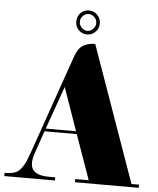

<svg xmlns="http://www.w3.org/2000/svg" viewBox="-105 -926 795 966"><g transform="rotate(5 292.5 -442.5)"><path d="M632 -25V-9H310V-25H378L298 -251H135L96 -138Q86 -111 86 -87Q86 -25 176 -25H209V-9H-47V-25Q-17 -25 3 -31.5Q23 -38 37 -57Q51 -76 58 -92.5Q65 -109 78 -145L247 -629Q261 -671 278 -687Q305 -711 351 -711L594 -25ZM217 -482 140 -265H293ZM276.5 -845.5Q264 -833 264 -816Q264 -799 276.5 -786Q289 -773 305.5 -773Q322 -773 334.5 -786Q347 -799 347 -816Q347 -833 334.5 -845.5Q322 -858 305.5 -858Q289 -858 276.5 -845.5ZM305 -755Q280 -755 263 -772.5Q246 -790 246 -815.5Q246 -841 263 -858.5Q280 -876 305 -876Q330 -876 347.5 -858.5Q365 -841 365 -815.5Q365 -790 347.5 -772.5Q330 -755 305 -755Z"/></g></svg>

Font: Elsie Black
Style: Regular
Weight: 900
Designer: Alejandro Inler
Foundry: Alejandro Inler
Version: 1.002